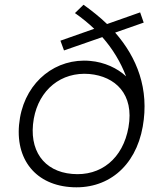

<svg xmlns="http://www.w3.org/2000/svg" viewBox="-20 -782 681 807"><path d="M249 -570 410 -626C454 -576 487 -521 510 -461C474 -495 419 -521 359 -526C217 -539 91 -442 64 -287C36 -124 121 -9 272 4C429 18 550 -80 580 -250C608 -408 556 -540 464 -645L584 -687L569 -730L430 -681C400 -710 366 -737 331 -762L295 -727C325 -706 352 -684 376 -661L234 -611ZM283 -51C164 -61 99 -151 122 -283C144 -405 237 -481 356 -471C464 -461 545 -387 520 -247C497 -116 404 -40 283 -51Z"/></svg>

Font: Fixel Display 20240404 Light
Style: Italic
Weight: 300
Italic angle: -10°
Designer: AlfaBravo + MacPaw
Foundry: Kyrylo Tkachov, Marchela Mozhyna, Serhii Makarenko, Maria Weinstein, Zakhar Kryvoshyya
Version: Version 1.211;Glyphs 3.2 (3225)